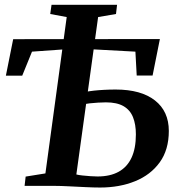

<svg xmlns="http://www.w3.org/2000/svg" viewBox="-20 -790 750 816"><path d="M405.5 7Q377.5 7 341.8 5.2Q306 3.5 271.8 1.8Q237.5 0 214 0H84.5L89 -39.5L173 -53L263.5 -717.5L193.5 -730.5L199 -769.5H477.5L473 -730.5L397 -717.5L304.5 -48.5Q314 -46 330.5 -44.2Q347 -42.5 364.8 -41.2Q382.5 -40 394.5 -40Q448 -40 484.2 -60Q520.5 -80 539 -119.8Q557.5 -159.5 557.5 -219Q557.5 -261.5 545.2 -292Q533 -322.5 505 -338.8Q477 -355 430 -355Q415.5 -355 396.2 -353.8Q377 -352.5 361 -350.8Q345 -349 339 -347.5L343.5 -399.5Q359.5 -402.5 379.5 -404.8Q399.5 -407 423 -408.2Q446.5 -409.5 471.5 -409.5Q579.5 -409.5 638.5 -363.2Q697.5 -317 697.5 -233.5Q697.5 -153.5 658.8 -100Q620 -46.5 554 -19.8Q488 7 405.5 7ZM5 -468.5 36 -623.5 659.5 -624 628.5 -469H561L555.5 -570.5L306.5 -584L116 -570.5L74.5 -468.5Z"/></svg>

Font: Merriweather 48pt SemiBold
Style: Italic
Weight: 600
Italic angle: -7.8°
Designer: Eben Sorkin
Foundry: Eben Sorkin
Version: Version 2.101